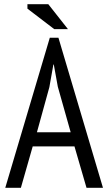

<svg xmlns="http://www.w3.org/2000/svg" viewBox="-20 -890 513 910"><path d="M333 -196H135L79 0H5L216 -711H257L468 0H390ZM155 -263H315L254 -479L235 -584H233L214 -477ZM302 -752H237L110 -849V-870H209Z"/></svg>

Font: PT Sans Narrow
Style: Regular
Weight: 400
Width: 3
Designer: A.Korolkova, O.Umpeleva, V.Yefimov
Foundry: ParaType Ltd
Version: Version 2.003W OFL